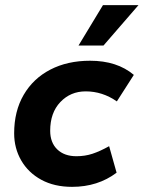

<svg xmlns="http://www.w3.org/2000/svg" viewBox="-20 -716 558 746"><path d="M260 10Q191 10 140.5 -17.5Q90 -45 62.5 -92.5Q35 -140 35 -198Q35 -284 72 -347.5Q109 -411 175.5 -445.5Q242 -480 330 -480Q435 -480 500 -425L434 -322Q378 -361 313 -361Q254 -361 214.5 -319.5Q175 -278 175 -208Q175 -162 202.5 -135.5Q230 -109 277 -109Q310 -109 339 -118.5Q368 -128 404 -148L433 -45Q360 10 260 10ZM285 -539 380 -696H518L382 -539Z"/></svg>

Font: Gantari
Style: Bold Italic
Weight: 700
Italic angle: -10°
Designer: Anugrah Pasau
Foundry: Lafontype
Version: Version 1.000; ttfautohint (v1.8.4.7-5d5b)